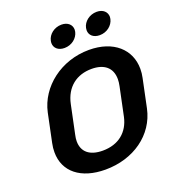

<svg xmlns="http://www.w3.org/2000/svg" viewBox="-154 -976 1001 1110"><g transform="rotate(-20 346.0 -420.5)"><path d="M628.3 -791.7C629.2 -795.8 630 -800.8 630 -805C630 -835 606.7 -858.3 567.5 -858.3C522.5 -858.3 485.8 -828.3 478.3 -791.7C477.5 -786.7 476.7 -782.5 476.7 -777.5C476.7 -747.5 500 -725 539.2 -725C584.2 -725 620 -755 628.3 -791.7ZM411.7 -791.7C412.5 -795.8 413.3 -800.8 413.3 -805C413.3 -835 390 -858.3 350.8 -858.3C305.8 -858.3 269.2 -828.3 261.7 -791.7C260.8 -786.7 260 -782.5 260 -777.5C260 -747.5 283.3 -725 322.5 -725C367.5 -725 403.3 -755 411.7 -791.7ZM426.7 -558.3C503.3 -558.3 550 -521.7 550 -450.8C550 -438.3 548.3 -423.3 545 -408.3L508.3 -233.3C489.2 -145.8 425 -91.7 327.5 -91.7C245.8 -91.7 203.3 -130 203.3 -194.2C203.3 -205.8 205 -219.2 208.3 -233.3L245 -408.3C265.8 -507.5 335.8 -558.3 426.7 -558.3ZM450 -666.7C277.5 -666.7 135 -555 103.3 -408.3L66.7 -233.3C62.5 -214.2 60.8 -195.8 60.8 -178.3C60.8 -58.3 154.2 16.7 305 16.7C477.5 16.7 617.5 -81.7 650 -233.3L686.7 -408.3C690.8 -426.7 692.5 -445 692.5 -462.5C692.5 -581.7 600.8 -666.7 450 -666.7Z"/></g></svg>

Font: BoonHome
Style: Bold Oblique
Weight: 700
Italic angle: -12°
Designer: Sungsit Sawaiwan
Foundry: Sungsit Sawaiwan
Version: Version 0.2